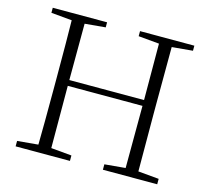

<svg xmlns="http://www.w3.org/2000/svg" viewBox="-104 -845 1057 967"><g transform="rotate(15 425.0 -361.5)"><path d="M793.9 -696.3 685.5 -686.5Q684.6 -589.8 684.6 -389.6V-333Q684.6 -134.8 685.5 -38.1L793.9 -28.3V0H510.7V-28.3L619.1 -38.1Q620.1 -133.8 620.1 -362.3H230.5Q230.5 -133.8 231.4 -38.1L338.9 -28.3V0H55.7V-28.3L164.1 -38.1Q166 -134.8 166 -333V-389.6Q166 -588.9 164.1 -686.5L55.7 -696.3V-722.7H338.9V-696.3L231.4 -686.5Q230.5 -590.8 230.5 -392.6H620.1Q620.1 -589.8 619.1 -686.5L510.7 -696.3V-722.7H793.9Z"/></g></svg>

Font: GenYoMin TW TTF ExtraLight
Style: Regular
Weight: 250
Version: Version 1.300